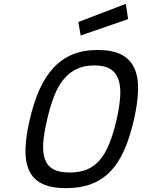

<svg xmlns="http://www.w3.org/2000/svg" viewBox="-20 -964 736 995"><path d="M341 -70Q392 -70 430 -85.5Q468 -101 496.5 -134Q525 -167 546 -218.5Q567 -270 584 -343Q600 -413 603 -466Q606 -519 593 -554.5Q580 -590 550 -607.5Q520 -625 469 -625Q418 -625 379.5 -607.5Q341 -590 311.5 -555Q282 -520 261 -467Q240 -414 224 -343Q207 -272 204 -220.5Q201 -169 214 -135.5Q227 -102 258 -86Q289 -70 341 -70ZM322 11Q247 11 200.5 -11Q154 -33 132.5 -77Q111 -121 112 -187.5Q113 -254 134 -343Q154 -431 184 -498.5Q214 -566 256.5 -612Q299 -658 355.5 -681.5Q412 -705 487 -705Q562 -705 608 -681.5Q654 -658 675.5 -612.5Q697 -567 695.5 -499Q694 -431 674 -343Q653 -252 623.5 -185.5Q594 -119 552 -75.5Q510 -32 453.5 -10.5Q397 11 322 11ZM632 -944 644 -865 398 -780 386 -850Z"/></svg>

Font: Panefresco 500wt
Style: Italic
Weight: 700
Foundry: Campivisivi & Chank Co
Version: Version 1.000